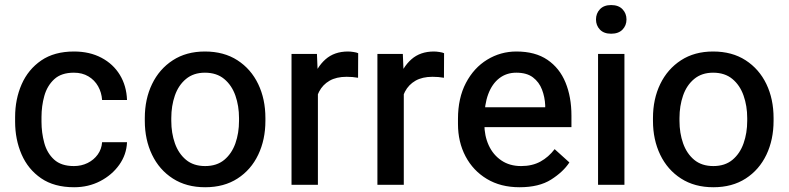

<svg xmlns="http://www.w3.org/2000/svg" viewBox="-20 -746 3184 775"><path d="M279.3 9.8Q198.7 9.8 146 -26.4Q93.3 -62.5 67.1 -122.8Q41 -183.1 41 -254.9V-273.4Q41 -345.7 67.4 -405.8Q93.8 -465.8 146.5 -502Q199.2 -538.1 278.8 -538.1Q341.8 -538.1 389.4 -512.9Q437 -487.8 463.9 -443.6Q490.7 -399.4 492.7 -342.3H392.1Q390.1 -372.6 376 -397.7Q361.8 -422.9 336.9 -437.7Q312 -452.6 278.3 -452.6Q227.5 -452.6 199 -426.3Q170.4 -399.9 158.9 -358.9Q147.5 -317.9 147.5 -273.4V-254.9Q147.5 -210.4 158.7 -169.2Q169.9 -127.9 198.5 -101.8Q227.1 -75.7 278.3 -75.7Q308.6 -75.7 333.7 -88.1Q358.9 -100.6 374.5 -122.3Q390.1 -144 392.1 -171.9H492.7Q490.7 -122.1 461.4 -80.8Q432.1 -39.6 384.5 -14.9Q336.9 9.8 279.3 9.8Z M564.5 -269.5Q564.5 -346.2 593.8 -406.7Q623 -467.3 677.5 -502.7Q731.9 -538.1 807.1 -538.1Q883.8 -538.1 938.5 -502.7Q993.2 -467.3 1022.2 -406.7Q1051.3 -346.2 1051.3 -269.5V-258.3Q1051.3 -182.1 1022.2 -121.3Q993.2 -60.5 938.7 -25.4Q884.3 9.8 808.1 9.8Q732.4 9.8 677.7 -25.4Q623 -60.5 593.8 -121.3Q564.5 -182.1 564.5 -258.3ZM671.4 -258.3Q671.4 -209 686 -167.5Q700.7 -126 731 -100.8Q761.2 -75.7 808.1 -75.7Q855 -75.7 885.3 -100.8Q915.5 -126 930.2 -167.5Q944.8 -209 944.8 -258.3V-269.5Q944.8 -318.4 930.2 -360.1Q915.5 -401.9 885 -427.2Q854.5 -452.6 807.1 -452.6Q761.2 -452.6 730.7 -427.2Q700.2 -401.9 685.8 -360.1Q671.4 -318.4 671.4 -269.5Z M1263.2 0H1156.7V-528.3H1259.3L1263.2 -435.1ZM1425.3 -432.1Q1413.6 -434.1 1402.3 -435.1Q1391.1 -436 1378.9 -436Q1337.9 -436 1310.3 -420.2Q1282.7 -404.3 1268.1 -376.2Q1253.4 -348.1 1250.5 -310.5L1223.6 -303.2Q1223.6 -368.7 1241 -421.9Q1258.3 -475.1 1293.9 -506.6Q1329.6 -538.1 1384.8 -538.1Q1394.5 -538.1 1407.2 -536.1Q1419.9 -534.2 1425.8 -531.2Z M1609.9 0H1503.4V-528.3H1606L1609.9 -435.1ZM1772 -432.1Q1760.3 -434.1 1749 -435.1Q1737.8 -436 1725.6 -436Q1684.6 -436 1657 -420.2Q1629.4 -404.3 1614.7 -376.2Q1600.1 -348.1 1597.2 -310.5L1570.3 -303.2Q1570.3 -368.7 1587.6 -421.9Q1605 -475.1 1640.6 -506.6Q1676.3 -538.1 1731.4 -538.1Q1741.2 -538.1 1753.9 -536.1Q1766.6 -534.2 1772.5 -531.2Z M2077.1 9.8Q2001 9.8 1945.3 -23.7Q1889.6 -57.1 1859.1 -115Q1828.6 -172.9 1828.6 -245.6V-266.1Q1828.6 -350.1 1860.6 -411.1Q1892.6 -472.2 1946.5 -505.1Q2000.5 -538.1 2064.5 -538.1Q2140.6 -538.1 2189.7 -504.6Q2238.8 -471.2 2262.7 -412.8Q2286.6 -354.5 2286.6 -279.3V-232.9H1884.8V-313H2180.7V-321.3Q2179.2 -354.5 2167.7 -384.5Q2156.2 -414.6 2131.3 -433.6Q2106.4 -452.6 2064 -452.6Q2024.4 -452.6 1995.4 -430.2Q1966.3 -407.7 1950.7 -366Q1935.1 -324.2 1935.1 -266.1V-245.6Q1935.1 -198.2 1952.6 -159.7Q1970.2 -121.1 2003.7 -98.4Q2037.1 -75.7 2083.5 -75.7Q2128.4 -75.7 2161.4 -93.8Q2194.3 -111.8 2218.8 -144L2278.3 -90.3Q2253.4 -52.2 2204.6 -21.2Q2155.8 9.8 2077.1 9.8Z M2446.8 -725.6Q2476.6 -725.6 2492.7 -708.7Q2508.8 -691.9 2508.8 -667.5Q2508.8 -643.1 2492.7 -626.5Q2476.6 -609.9 2446.8 -609.9Q2417.5 -609.9 2401.6 -626.5Q2385.7 -643.1 2385.7 -667.5Q2385.7 -691.9 2401.6 -708.7Q2417.5 -725.6 2446.8 -725.6ZM2500.5 0H2394V-528.3H2500.5Z M2615.7 -269.5Q2615.7 -346.2 2645 -406.7Q2674.3 -467.3 2728.8 -502.7Q2783.2 -538.1 2858.4 -538.1Q2935.1 -538.1 2989.7 -502.7Q3044.4 -467.3 3073.5 -406.7Q3102.5 -346.2 3102.5 -269.5V-258.3Q3102.5 -182.1 3073.5 -121.3Q3044.4 -60.5 2990 -25.4Q2935.5 9.8 2859.4 9.8Q2783.7 9.8 2729 -25.4Q2674.3 -60.5 2645 -121.3Q2615.7 -182.1 2615.7 -258.3ZM2722.7 -258.3Q2722.7 -209 2737.3 -167.5Q2752 -126 2782.2 -100.8Q2812.5 -75.7 2859.4 -75.7Q2906.2 -75.7 2936.5 -100.8Q2966.8 -126 2981.4 -167.5Q2996.1 -209 2996.1 -258.3V-269.5Q2996.1 -318.4 2981.4 -360.1Q2966.8 -401.9 2936.3 -427.2Q2905.8 -452.6 2858.4 -452.6Q2812.5 -452.6 2782 -427.2Q2751.5 -401.9 2737.1 -360.1Q2722.7 -318.4 2722.7 -269.5Z"/></svg>

Font: Heebo Medium
Style: Regular
Weight: 500
Designer: Oded Ezer
Foundry: Ezer Type House
Version: Version 3.100